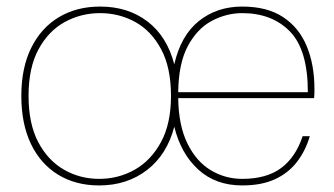

<svg xmlns="http://www.w3.org/2000/svg" viewBox="-20 -553 1017 585"><path d="M282 12Q211 12 157.5 -20.5Q104 -53 74.5 -114Q45 -175 45 -261Q45 -347 75.5 -408Q106 -469 160 -501Q214 -533 285 -533Q370 -533 429.5 -487.5Q489 -442 511 -357Q531 -445 586 -489Q641 -533 718 -533Q794 -533 842.5 -501Q891 -469 914.5 -412.5Q938 -356 938 -283Q938 -275 938 -269Q938 -263 937 -254H523Q524 -171 551 -116Q578 -61 622 -34.5Q666 -8 718 -8Q792 -8 836.5 -41Q881 -74 902 -138H924Q911 -94 885 -60Q859 -26 818 -7Q777 12 718 12Q637 12 584 -36.5Q531 -85 511 -167Q489 -82 428 -35Q367 12 282 12ZM282 -8Q341 -8 390.5 -36Q440 -64 470.5 -120Q501 -176 501 -261Q501 -347 471 -403Q441 -459 392 -486Q343 -513 285 -513Q227 -513 177.5 -486Q128 -459 97.5 -403Q67 -347 67 -261Q67 -176 96.5 -120Q126 -64 175 -36Q224 -8 282 -8ZM523 -272H918Q918 -401 863.5 -457Q809 -513 718 -513Q670 -513 625.5 -489.5Q581 -466 552.5 -413Q524 -360 523 -272Z"/></svg>

Font: DM Sans 10pt Thin
Style: Regular
Weight: 250
Version: Version 4.004;gftools[0.9.30]